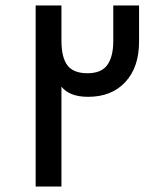

<svg xmlns="http://www.w3.org/2000/svg" viewBox="-20 -680 567 700"><path d="M110 -660H204V-533Q204 -470 226 -441.5Q248 -413 299 -413Q350 -413 371.5 -443.5Q393 -474 393 -531V-660H487V-528Q487 -435 437 -381Q387 -327 301 -327Q234 -327 204 -364V0H110Z"/></svg>

Font: sheba-seeBold
Style: Regular
Weight: 600
Designer: Mohamed Galeb, the designers
Foundry: Kief Type Foundry
Version: Version 2.010; ttfautohint (v1.5.33-1714) -l 8 -r 50 -G 200 